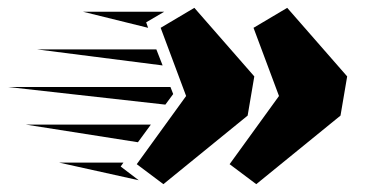

<svg xmlns="http://www.w3.org/2000/svg" viewBox="-170 -495 948 490"><path d="M563 -475 716 -300 699 -200 484 -25 416 -76 542 -250 477 -424ZM326 -475 479 -300 462 -200 247 -25 179 -76 305 -250 240 -424ZM252 -228 -150 -273H265L272 -255ZM245 -328 -76 -369H229ZM208 -424 42 -465H249L203 -438ZM-104 -177H215L182 -132ZM-19 -80H145L138 -70L184 -35Z"/></svg>

Font: Faster One
Style: Regular
Weight: 400
Designer: Eduardo Rodriguez Tunni
Foundry: Eduardo Rodriguez Tunni
Version: Version 1.002